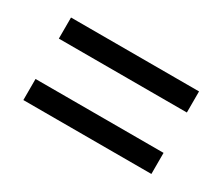

<svg xmlns="http://www.w3.org/2000/svg" viewBox="-61 -628 642 552"><g transform="rotate(30 260.0 -352.0)"><path d="M46 -419V-489H471V-419ZM46 -215V-285H471V-215Z"/></g></svg>

Font: Noto Sans Thai SemiCondensed
Style: Regular
Weight: 400
Width: 4
Designer: Monotype Design Team
Foundry: Monotype Imaging Inc.
Version: Version 2.001